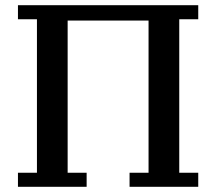

<svg xmlns="http://www.w3.org/2000/svg" viewBox="-20 -718 831 738"><path d="M49 -54H122V-644H49V-698H742V-644H669V-54H742V0H478V-54H551V-639H240V-54H313V0H49Z"/></svg>

Font: IBM Plex Serif Medm
Style: Regular
Weight: 500
Designer: Mike Abbink, Paul van der Laan, Pieter van Rosmalen
Foundry: Bold Monday
Version: Version 3.001